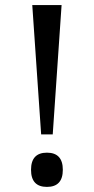

<svg xmlns="http://www.w3.org/2000/svg" viewBox="-20 -734 373 761"><path d="M189 -201.2H143.1L107.9 -713.9H224.1ZM229 -61Q229 6.8 166 6.8Q103 6.8 103 -61Q103 -128.9 166 -128.9Q229 -128.9 229 -61Z"/></svg>

Font: Chattogram
Style: Regular
Weight: 400
Designer: Indian Type Foundry
Foundry: Monotype Imaging Inc.
Version: Version 1.01